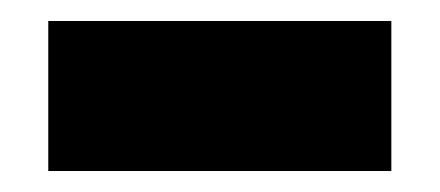

<svg xmlns="http://www.w3.org/2000/svg" viewBox="-20 -410 419 183"><path d="M353 -247H26V-390H353Z"/></svg>

Font: Open Sauce Sans Black
Style: Regular
Weight: 900
Designer: Alfredo Marco Pradil
Foundry: Creative Sauce Fz LLC
Version: Version 1.477